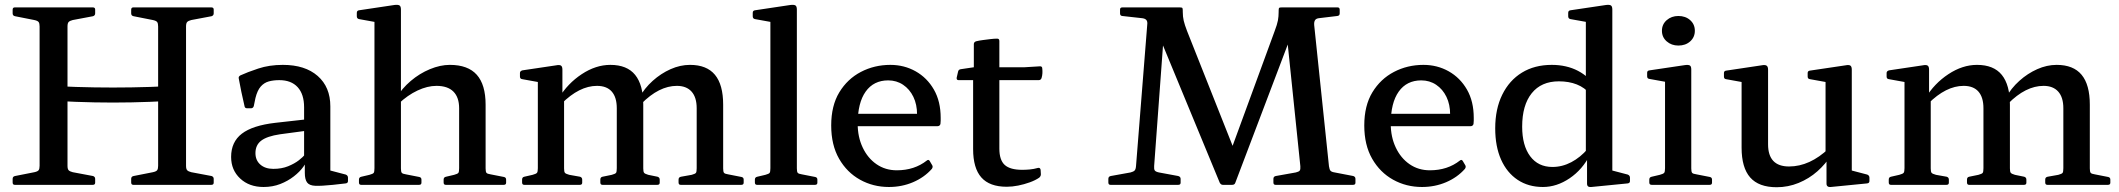

<svg xmlns="http://www.w3.org/2000/svg" viewBox="-20 -775 8885 805"><path d="M146 0V-744H263V0ZM146 -418Q221 -413 298.5 -410.5Q376 -408 453.5 -408Q531 -408 608 -410.5Q685 -413 760 -418V-356Q685 -351 608 -348Q531 -345 453.5 -345Q376 -345 298.5 -348Q221 -351 146 -356ZM643 0V-744H760V0ZM539 0Q530 0 530 -10V-25Q530 -35 540 -37L621 -53Q635 -56 639 -61.5Q643 -67 643 -80V-213H760V-80Q760 -66 765 -61Q770 -56 782 -53L867 -37Q876 -34 876 -25V-9Q876 0 866 0ZM42 0Q33 0 33 -10V-25Q33 -35 43 -37L124 -53Q138 -56 142 -61.5Q146 -67 146 -80V-213H263V-80Q263 -66 268 -61Q273 -56 285 -53L370 -37Q379 -34 379 -25V-9Q379 0 369 0ZM530 -734Q530 -744 539 -744H866Q876 -744 876 -735V-719Q876 -710 867 -707L782 -691Q770 -688 765 -683Q760 -678 760 -664V-531H643V-664Q643 -677 639 -682.5Q635 -688 621 -691L540 -707Q530 -709 530 -719ZM33 -734Q33 -744 42 -744H369Q379 -744 379 -735V-719Q379 -710 370 -707L285 -691Q273 -688 268 -683Q263 -678 263 -664V-531H146V-664Q146 -677 142 -682.5Q138 -688 124 -691L43 -707Q33 -709 33 -719Z M1085 9Q1025 9 987 -26.5Q949 -62 949 -117Q949 -180 994 -214.5Q1039 -249 1134 -260L1268 -275L1266 -227L1154 -212Q1100 -204 1075.5 -185.5Q1051 -167 1051 -133Q1051 -103 1071.5 -85Q1092 -67 1126 -67Q1161 -67 1188 -78Q1215 -89 1233 -103Q1251 -117 1258 -127L1270 -114Q1267 -97 1252 -76Q1237 -55 1212 -35.5Q1187 -16 1155 -3.5Q1123 9 1085 9ZM1255 -325Q1255 -380 1228 -409.5Q1201 -439 1151 -439Q1126 -439 1106.5 -433.5Q1087 -428 1073 -412Q1059 -396 1051 -364L1044 -330Q1041 -321 1032 -321H1016Q1006 -321 1005 -331Q998 -361 992 -389.5Q986 -418 981 -446Q979 -454 988 -459Q1016 -472 1062.5 -487.5Q1109 -503 1166 -503Q1259 -503 1312 -456.5Q1365 -410 1365 -329V-162H1255ZM1365 -162V-32L1346 -65L1430 -43Q1439 -39 1439 -30V-16Q1439 -7 1429 -6L1376 0Q1327 5 1302 4Q1277 3 1267.5 -10Q1258 -23 1258 -50V-100L1255 -108V-162Z M1550 0V-568H1661V0ZM1905 -321Q1905 -367 1881 -391Q1857 -415 1810 -415Q1772 -415 1730.5 -395.5Q1689 -376 1651 -340L1641 -364Q1665 -404 1702 -435.5Q1739 -467 1782.5 -485Q1826 -503 1866 -503Q1942 -503 1979 -461.5Q2016 -420 2016 -336V0H1905ZM1494 0Q1485 0 1485 -10V-22Q1485 -32 1495 -34L1529 -42Q1544 -46 1547 -50.5Q1550 -55 1550 -70V-180H1661V-69Q1661 -55 1664.5 -50.5Q1668 -46 1682 -44L1738 -33Q1747 -31 1747 -22V-9Q1747 0 1737 0ZM1550 -567V-714L1568 -680L1485 -695Q1476 -697 1476 -707V-721Q1476 -731 1486 -732L1633 -754Q1648 -756 1654.5 -752.5Q1661 -749 1661 -735V-567ZM1849 0Q1840 0 1840 -10V-22Q1840 -32 1850 -34L1884 -42Q1899 -46 1902 -50.5Q1905 -55 1905 -70V-180H2016V-69Q2016 -55 2019.5 -50.5Q2023 -46 2037 -44L2093 -33Q2102 -31 2102 -22V-9Q2102 0 2092 0Z M2834 0Q2825 0 2825 -10V-22Q2825 -32 2835 -34L2880 -42Q2895 -46 2898 -50.5Q2901 -55 2901 -70V-321Q2901 -367 2879.5 -391Q2858 -415 2818 -415Q2743 -415 2669 -340L2659 -364Q2682 -405 2716.5 -436Q2751 -467 2791.5 -485Q2832 -503 2873 -503Q2943 -503 2977.5 -461.5Q3012 -420 3012 -336V-69Q3012 -55 3015.5 -50.5Q3019 -46 3033 -44L3089 -33Q3098 -31 3098 -22V-9Q3098 0 3088 0ZM2178 0Q2169 0 2169 -10V-22Q2169 -32 2178 -34L2213 -42Q2228 -46 2231.5 -50.5Q2235 -55 2235 -70V-315H2345V-69Q2345 -55 2348.5 -50.5Q2352 -46 2367 -42L2412 -34Q2421 -31 2421 -22V-9Q2421 0 2411 0ZM2506 0Q2497 0 2497 -10V-22Q2497 -32 2506 -34L2545 -42Q2560 -46 2563 -50.5Q2566 -55 2566 -70V-321Q2566 -367 2545 -391Q2524 -415 2483 -415Q2409 -415 2334 -340L2323 -364Q2360 -425 2419 -464Q2478 -503 2539 -503Q2609 -503 2643 -461Q2677 -419 2677 -336V-69Q2677 -55 2680.5 -50.5Q2684 -46 2698 -42L2737 -34Q2746 -31 2746 -22V-9Q2746 0 2736 0ZM2235 -315V-462L2253 -428L2170 -443Q2160 -444 2160 -454V-469Q2160 -477 2170 -480L2311 -501Q2326 -504 2332 -500Q2338 -496 2338 -483V-381L2345 -364V-315Z M3210 0V-568H3321V0ZM3154 0Q3145 0 3145 -10V-22Q3145 -32 3155 -34L3189 -42Q3204 -46 3207 -50.5Q3210 -55 3210 -70V-180H3321V-69Q3321 -55 3324.5 -50.5Q3328 -46 3342 -44L3398 -33Q3407 -31 3407 -22V-9Q3407 0 3397 0ZM3210 -567V-714L3228 -680L3145 -695Q3136 -697 3136 -707V-721Q3136 -731 3146 -732L3293 -754Q3308 -756 3314.5 -752.5Q3321 -749 3321 -735V-567Z M3707 9Q3641 9 3586 -21.5Q3531 -52 3498 -109.5Q3465 -167 3465 -249Q3465 -332 3499 -388Q3533 -444 3589.5 -473.5Q3646 -503 3713 -503Q3771 -503 3819 -476Q3867 -449 3895.5 -399.5Q3924 -350 3924 -281Q3924 -276 3924 -269Q3924 -262 3923 -255Q3920 -246 3911 -246H3562V-298H3849L3825 -278Q3825 -283 3825 -287Q3825 -291 3825 -295Q3825 -337 3809.5 -369Q3794 -401 3766.5 -419.5Q3739 -438 3704 -438Q3643 -438 3609.5 -391Q3576 -344 3576 -256Q3576 -201 3597 -156.5Q3618 -112 3655 -86.5Q3692 -61 3740 -61Q3814 -61 3866 -102Q3873 -108 3878 -100L3888 -83Q3893 -76 3887 -67Q3855 -31 3808 -11Q3761 9 3707 9Z M4201 8Q4129 8 4094.5 -31Q4060 -70 4060 -150V-477L4063 -493V-590Q4063 -599 4073 -602Q4085 -605 4100.5 -607Q4116 -609 4132 -611Q4148 -613 4161 -613Q4170 -613 4170 -603V-152Q4170 -104 4192.5 -83.5Q4215 -63 4266 -63Q4281 -63 4297.5 -64.5Q4314 -66 4332 -71Q4341 -73 4343 -63L4344 -46Q4345 -37 4337 -30Q4321 -19 4297.5 -10.5Q4274 -2 4249 3Q4224 8 4201 8ZM3999 -439Q3990 -439 3991 -449L3997 -475Q3999 -484 4009 -485L4063 -493H4275L4341 -497Q4350 -497 4350 -487Q4351 -478 4350.5 -468Q4350 -458 4347 -448Q4344 -439 4335 -439Z M4636 0Q4627 0 4627 -10V-25Q4627 -35 4637 -37L4720 -52Q4732 -55 4737 -60Q4742 -65 4743 -79L4790 -671Q4792 -685 4786 -691.5Q4780 -698 4766 -699L4685 -708Q4676 -709 4676 -719V-735Q4676 -744 4686 -744H4925Q4935 -744 4937 -742Q4939 -740 4939 -730V-725Q4939 -705 4943 -688Q4947 -671 4957 -645L5174 -98L5110 -60L5324 -644Q5335 -673 5338 -689.5Q5341 -706 5341 -725V-730Q5341 -740 5343 -742Q5345 -744 5355 -744H5588Q5597 -744 5597 -734V-719Q5597 -709 5587 -708L5512 -699Q5499 -698 5494 -691Q5489 -684 5490 -670L5552 -78Q5554 -64 5558.5 -59Q5563 -54 5576 -52L5654 -37Q5663 -34 5663 -25V-9Q5663 0 5653 0H5328Q5319 0 5319 -10V-25Q5319 -35 5329 -37L5413 -52Q5426 -55 5429.5 -60Q5433 -65 5432 -78L5370 -677L5420 -696L5159 -8Q5156 0 5146 0H5107Q5099 0 5094 -9L4810 -696L4866 -718L4819 -79Q4818 -66 4821.5 -60.5Q4825 -55 4839 -52L4920 -37Q4930 -34 4930 -25V-9Q4930 0 4920 0Z M5942 9Q5876 9 5821 -21.5Q5766 -52 5733 -109.5Q5700 -167 5700 -249Q5700 -332 5734 -388Q5768 -444 5824.5 -473.5Q5881 -503 5948 -503Q6006 -503 6054 -476Q6102 -449 6130.5 -399.5Q6159 -350 6159 -281Q6159 -276 6159 -269Q6159 -262 6158 -255Q6155 -246 6146 -246H5797V-298H6084L6060 -278Q6060 -283 6060 -287Q6060 -291 6060 -295Q6060 -337 6044.5 -369Q6029 -401 6001.5 -419.5Q5974 -438 5939 -438Q5878 -438 5844.5 -391Q5811 -344 5811 -256Q5811 -201 5832 -156.5Q5853 -112 5890 -86.5Q5927 -61 5975 -61Q6049 -61 6101 -102Q6108 -108 6113 -100L6123 -83Q6128 -76 6122 -67Q6090 -31 6043 -11Q5996 9 5942 9Z M6629 -162V-595H6740V-162ZM6648 -380Q6624 -408 6591 -421Q6558 -434 6516 -434Q6442 -434 6402 -384Q6362 -334 6362 -244Q6362 -165 6395.5 -120Q6429 -75 6489 -75Q6530 -75 6568 -95Q6606 -115 6637 -151L6647 -127Q6615 -64 6561 -27.5Q6507 9 6449 9Q6388 9 6343 -21Q6298 -51 6273.5 -106Q6249 -161 6249 -237Q6249 -318 6278.5 -378Q6308 -438 6361 -470.5Q6414 -503 6486 -503Q6548 -503 6596 -478Q6644 -453 6677 -403ZM6629 -567V-714L6648 -680L6564 -695Q6555 -697 6555 -707V-721Q6555 -731 6565 -732L6713 -754Q6727 -756 6733.5 -752.5Q6740 -749 6740 -735V-567ZM6740 -162V-32L6721 -65L6805 -43Q6814 -39 6814 -30V-16Q6814 -7 6804 -6L6652 9Q6643 10 6638.5 6.5Q6634 3 6634 -5V-121L6629 -131V-162Z M6961 0V-316H7071V0ZM6905 0Q6895 0 6895 -10V-22Q6895 -32 6905 -34L6939 -42Q6954 -46 6957.5 -50.5Q6961 -55 6961 -70V-180H7071V-69Q7071 -55 7074.5 -50.5Q7078 -46 7093 -44L7149 -33Q7158 -31 7158 -22V-9Q7158 0 7148 0ZM6961 -316V-463L6979 -429L6896 -444Q6886 -445 6886 -455V-470Q6886 -479 6896 -480L7044 -502Q7059 -504 7065 -500.5Q7071 -497 7071 -484V-316ZM7017 -584Q6988 -584 6968 -601.5Q6948 -619 6948 -646Q6948 -673 6968 -690.5Q6988 -708 7017 -708Q7047 -708 7066.5 -690.5Q7086 -673 7086 -646Q7086 -619 7066.5 -601.5Q7047 -584 7017 -584Z M7744 -162V-32L7725 -65L7809 -43Q7818 -39 7818 -30V-16Q7818 -7 7808 -6L7656 9Q7648 10 7643 6.5Q7638 3 7638 -5V-121L7634 -131V-162ZM7429 10Q7354 10 7318 -31Q7282 -72 7282 -156V-315H7393V-170Q7393 -77 7481 -77Q7568 -77 7648 -153L7658 -126Q7635 -88 7600 -57Q7565 -26 7521 -8Q7477 10 7429 10ZM7634 -162V-315H7744V-162ZM7282 -315V-462L7300 -428L7217 -443Q7208 -444 7208 -454V-469Q7208 -478 7218 -479L7365 -501Q7380 -504 7386.5 -500Q7393 -496 7393 -483V-315ZM7634 -315V-462L7652 -428L7569 -443Q7559 -444 7559 -454V-469Q7559 -478 7569 -479L7717 -501Q7732 -504 7738 -500Q7744 -496 7744 -483V-315Z M8564 0Q8555 0 8555 -10V-22Q8555 -32 8565 -34L8610 -42Q8625 -46 8628 -50.5Q8631 -55 8631 -70V-321Q8631 -367 8609.5 -391Q8588 -415 8548 -415Q8473 -415 8399 -340L8389 -364Q8412 -405 8446.5 -436Q8481 -467 8521.5 -485Q8562 -503 8603 -503Q8673 -503 8707.5 -461.5Q8742 -420 8742 -336V-69Q8742 -55 8745.5 -50.5Q8749 -46 8763 -44L8819 -33Q8828 -31 8828 -22V-9Q8828 0 8818 0ZM7908 0Q7899 0 7899 -10V-22Q7899 -32 7908 -34L7943 -42Q7958 -46 7961.5 -50.5Q7965 -55 7965 -70V-315H8075V-69Q8075 -55 8078.5 -50.5Q8082 -46 8097 -42L8142 -34Q8151 -31 8151 -22V-9Q8151 0 8141 0ZM8236 0Q8227 0 8227 -10V-22Q8227 -32 8236 -34L8275 -42Q8290 -46 8293 -50.5Q8296 -55 8296 -70V-321Q8296 -367 8275 -391Q8254 -415 8213 -415Q8139 -415 8064 -340L8053 -364Q8090 -425 8149 -464Q8208 -503 8269 -503Q8339 -503 8373 -461Q8407 -419 8407 -336V-69Q8407 -55 8410.5 -50.5Q8414 -46 8428 -42L8467 -34Q8476 -31 8476 -22V-9Q8476 0 8466 0ZM7965 -315V-462L7983 -428L7900 -443Q7890 -444 7890 -454V-469Q7890 -477 7900 -480L8041 -501Q8056 -504 8062 -500Q8068 -496 8068 -483V-381L8075 -364V-315Z"/></svg>

Font: Hahmlet Medium
Style: Regular
Weight: 500
Version: Version 1.002